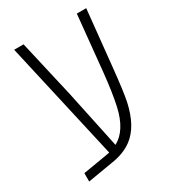

<svg xmlns="http://www.w3.org/2000/svg" viewBox="-163 -717 739 828"><g transform="rotate(-30 206.5 -303.0)"><path d="M397.9 -629.9 369.6 -354Q357.4 -233.9 347.7 -189.5Q324.2 -82.5 263.7 -37.1Q222.7 -6.3 160.6 2.9L35.2 23.9V-17.6L157.2 -38.1L172.4 -41L39.1 -629.9H85.9L151.4 -344.7L212.4 -56.2Q276.4 -90.3 299.8 -194.3Q313.5 -255.9 323.7 -354.5L351.1 -629.9Z"/></g></svg>

Font: Open Sans Hebrew Condensed Light
Style: Regular
Weight: 300
Width: 3
Foundry: Ascender Corporation, Yanek Iontef
Version: Version 2.001;PS 002.001;hotconv 1.0.70;makeotf.lib2.5.58329